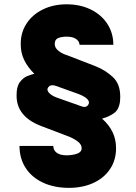

<svg xmlns="http://www.w3.org/2000/svg" viewBox="-20 -737 639 899"><path d="M292 -565.4Q268.6 -565.4 252.4 -558.8Q236.3 -552.2 236.3 -531.2Q236.3 -512.2 255.1 -498Q273.9 -483.9 296.9 -477.5L427.7 -426.8Q472.2 -409.2 507.6 -377Q543 -344.7 543 -284.2Q543 -270.5 542 -262.7Q537.1 -223.1 512.9 -206.5Q488.8 -189.9 460.9 -182.6L458 -181.6Q490.2 -152.8 506.8 -118.9Q523.4 -85 523.4 -43Q523.4 12.2 495.4 54.4Q467.3 96.7 417.2 119.6Q367.2 142.6 302.7 142.6Q233.9 142.6 181.4 118.2Q128.9 93.8 100.1 49.3Q71.3 4.9 71.3 -53.7H229.5Q229.5 -33.7 245.6 -21.7Q261.7 -9.8 292 -9.8Q318.8 -9.8 340.6 -17.3Q362.3 -24.9 362.3 -43Q362.3 -60.5 344.7 -74Q327.1 -87.4 304.7 -96.7L173.8 -146.5Q57.6 -190.4 57.6 -289.1Q57.6 -303.7 58.6 -311.5Q62 -340.3 76.4 -356.9Q90.8 -373.5 105.7 -379.9Q120.6 -386.2 140.6 -391.6Q109.9 -421.9 93.3 -455.8Q76.7 -489.7 77.1 -531.2Q76.7 -584 104 -626.2Q131.3 -668.5 180.4 -692.6Q229.5 -716.8 292 -716.8Q356 -716.8 405.8 -692.1Q455.6 -667.5 483.2 -624.3Q510.7 -581.1 510.7 -527.3H352.5Q351.6 -543.9 335.9 -554.7Q320.3 -565.4 292 -565.4ZM396.5 -256.8Q396.5 -267.1 383.8 -277.6Q371.1 -288.1 344.7 -297.9L241.2 -335Q232.4 -337.9 224.6 -337.9Q209.5 -337.9 203.1 -323.2Q202.1 -321.3 202.1 -318.4Q202.1 -308.1 215.3 -296.9Q228.5 -285.6 253.9 -277.3L361.3 -239.3Q368.7 -236.3 375 -236.3Q389.6 -236.3 395.5 -251Q396.5 -252.9 396.5 -256.8Z"/></svg>

Font: Pretendard JP Black
Style: Regular
Weight: 900
Designer: Base glyphs from Inter by Rasmus Andersson; Hangeul glyphs from Noto Sans CJK(Source Han Sans) by Jang Soo-young and Kan
Foundry: Kil Hyung-jin
Version: Version 1.309